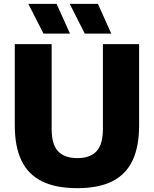

<svg xmlns="http://www.w3.org/2000/svg" viewBox="-20 -970 802 1000"><path d="M383 10Q270 10 198 -26Q126 -62 91.5 -134.5Q57 -207 57 -316.5V-740H249V-298Q249 -217.5 282.8 -182Q316.5 -146.5 383 -146.5Q449 -146.5 482.5 -182Q516 -217.5 516 -298V-740H704.5V-316.5Q704.5 -207 670.5 -134.5Q636.5 -62 565.2 -26Q494 10 383 10ZM421.5 -795 343 -950H490L559.5 -795ZM206.5 -795 127.5 -950H274.5L344.5 -795Z"/></svg>

Font: Encode Sans Condensed Thin ExtraBold
Style: Regular
Weight: 800
Version: Version 3.002